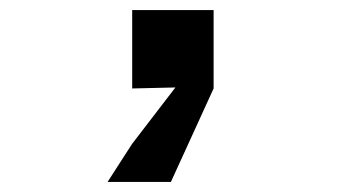

<svg xmlns="http://www.w3.org/2000/svg" viewBox="-20 -176 690 382"><path d="M243 0V-156H405V0L320 186H194L243 110L329 -2Z"/></svg>

Font: Azeret Mono SemiBold
Style: Regular
Weight: 600
Designer: Martin Vácha
Foundry: Displaay
Version: Version 1.002